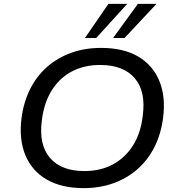

<svg xmlns="http://www.w3.org/2000/svg" viewBox="-20 -961 918 990"><path d="M411 9Q298 9 221.5 -35Q145 -79 111 -160.5Q77 -242 91 -352Q102 -436 136 -503Q170 -570 224 -617Q278 -664 348 -689Q418 -714 501 -714Q616 -714 691.5 -670Q767 -626 801 -545Q835 -464 821 -354Q810 -269 776 -202Q742 -135 688 -88Q634 -41 564 -16Q494 9 411 9ZM415 -79Q499 -79 562.5 -113.5Q626 -148 666 -211.5Q706 -275 716 -364Q733 -490 674.5 -558Q616 -626 496 -626Q413 -626 349.5 -592Q286 -558 246.5 -494.5Q207 -431 196 -342Q179 -215 237.5 -147Q296 -79 415 -79ZM418 -765 539 -941H636L476 -765ZM563 -765 691 -941H787L622 -765Z"/></svg>

Font: Nunito Sans 10pt SemiExpanded Medium
Style: Italic
Weight: 500
Width: 6
Italic angle: -9°
Designer: Vernon Adams
Foundry: Vernon Adams
Version: Version 3.101;gftools[0.9.27]